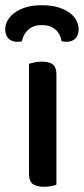

<svg xmlns="http://www.w3.org/2000/svg" viewBox="-38 -709 321 735"><path d="M178 -2Q171 1 158.5 3.5Q146 6 130 6Q101 6 87 -5Q73 -16 73 -42V-465Q81 -467 93.5 -470Q106 -473 122 -473Q151 -473 164.5 -462Q178 -451 178 -424ZM122 -613Q91 -613 71.5 -596.5Q52 -580 46 -551Q42 -550 38 -549.5Q34 -549 29 -549Q6 -549 -6 -562Q-18 -575 -18 -597Q-18 -614 -9 -630.5Q0 -647 17.5 -660Q35 -673 61 -681Q87 -689 122 -689Q158 -689 184.5 -681Q211 -673 228.5 -660Q246 -647 254.5 -630.5Q263 -614 263 -597Q263 -575 251 -562Q239 -549 216 -549Q208 -549 198 -551Q193 -580 173.5 -596.5Q154 -613 122 -613Z"/></svg>

Font: Baloo Bhai 2 Medium
Style: Regular
Weight: 500
Designer: Supriya Tembe, Noopur Datye and Ek Type
Foundry: Ek Type
Version: Version 1.640;PS 1.000;hotconv 16.6.51;makeotf.lib2.5.65220;